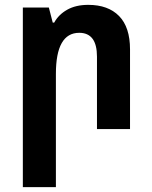

<svg xmlns="http://www.w3.org/2000/svg" viewBox="-20 -531 626 790"><path d="M74 239V-500H181L197 -438H203Q221 -471 256.5 -491Q292 -511 343 -511Q425 -511 470 -465Q515 -419 515 -328V0H379V-298Q379 -396 306 -396Q210 -396 210 -227V239Z"/></svg>

Font: Noto Sans Armenian SemiCondensed
Style: Bold
Weight: 700
Width: 4
Designer: Monotype Design Team
Foundry: Monotype Imaging Inc.
Version: Version 2.008; ttfautohint (v1.8.4.7-5d5b)